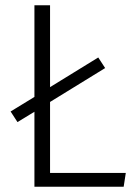

<svg xmlns="http://www.w3.org/2000/svg" viewBox="-20 -705 515 725"><path d="M169 -685V-376L351 -488L377 -448L169 -320V-52H455L447 0H110V-283L46 -244L20 -284L110 -339V-685Z"/></svg>

Font: Jldddboxgfspflltxgxzjzlszac
Style: Regular
Weight: 300
Designer: Carrois Corporate & Edenspiekermann
Foundry: Carrois Corporate GbR & Edenspiekermann AG
Version: Version 2.001